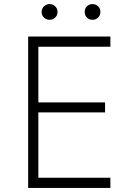

<svg xmlns="http://www.w3.org/2000/svg" viewBox="-20 -935 623 941"><path d="M118 -756H521V-706H168V-433H495V-384H168V-64H521V-14H118ZM184 -876Q184 -893 195.5 -904Q207 -915 223 -915Q239 -915 250.5 -904Q262 -893 262 -876Q262 -860 250.5 -849Q239 -838 223 -838Q207 -838 195.5 -849Q184 -860 184 -876ZM433 -915Q450 -915 461 -904Q472 -893 472 -877Q472 -860 461 -849Q450 -838 433 -838Q417 -838 406 -849Q395 -860 395 -877Q395 -893 406 -904Q417 -915 433 -915Z"/></svg>

Font: Leon Sans
Style: Light
Weight: 300
Designer: Jongmin Kim
Version: Version 1.2